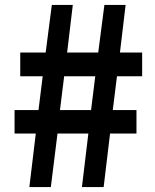

<svg xmlns="http://www.w3.org/2000/svg" viewBox="-20 -758 629 778"><path d="M99 0H186L213 -217H338L312 0H400L426 -217H533V-312H437L454 -449H556V-545H466L489 -738H403L378 -545H252L275 -738H190L165 -545H62V-449H153L136 -312H39V-217H125ZM223 -312 240 -449H366L349 -312Z"/></svg>

Font: DAIFUKU Sans JP
Style: Bold
Weight: 700
Designer: Original font ‘Source Han Sans JP’ : Ryoko NISHIZUKA  (kana, bopomofo & ideographs); Paul D. Hunt (Latin, Greek & Cyrill
Foundry: Daifuku
Version: Version 1.001